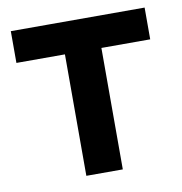

<svg xmlns="http://www.w3.org/2000/svg" viewBox="-65 -582 610 643"><g transform="rotate(-10 240.0 -260.5)"><path d="M178 0V-492H302V0ZM13 -413V-521H468V-413Z"/></g></svg>

Font: TikTok Sans 24pt SemiBold
Style: Regular
Weight: 600
Version: Version 4.000